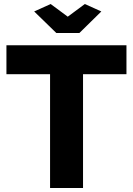

<svg xmlns="http://www.w3.org/2000/svg" viewBox="-20 -935 661 955"><path d="M609 -566H393V0H229V-566H12V-710H609ZM232 -915 317 -852 402 -915 484 -878 375 -771H260L150 -878Z"/></svg>

Font: Raleway ExtraBold
Style: Regular
Weight: 800
Designer: Matt McInerney, Pablo Impallari, Rodrigo Fuenzalida
Foundry: Matt McInerney, Pablo Impallari, Rodrigo Fuenzalida
Version: Version 4.026